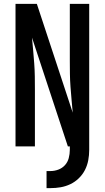

<svg xmlns="http://www.w3.org/2000/svg" viewBox="-20 -755 540 990"><path d="M220 215V127H240Q261 127 281 119.5Q301 112 315 96.5Q329 81 334.5 60Q340 39 340 18V0H330L145 -561Q148 -528 151 -494.5Q154 -461 156.5 -427.5Q159 -394 159.5 -360.5Q160 -327 160 -294V0H60V-735H170L355 -174Q352 -207 349 -240.5Q346 -274 343.5 -307.5Q341 -341 340.5 -374.5Q340 -408 340 -441V-735H440V18Q440 45 435 71.5Q430 98 418 121.5Q406 145 386.5 164Q367 183 343 194.5Q319 206 293 210.5Q267 215 240 215Z"/></svg>

Font: Iosevka Semibold
Style: Regular
Weight: 600
Monospace: yes
Designer: Belleve Invis
Foundry: Belleve Invis
Version: Version 33.2.3; ttfautohint (v1.8.4)